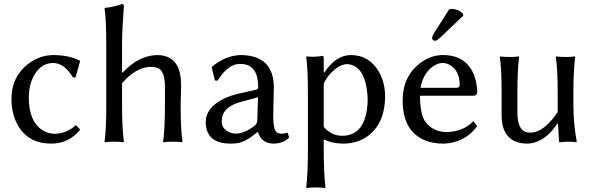

<svg xmlns="http://www.w3.org/2000/svg" viewBox="-20 -718 3016 973"><path d="M250 -398.9Q188.5 -398.9 152.3 -335.4Q126.5 -288.1 126 -223.1Q126 -105.5 192.9 -59.6Q221.7 -40.5 255.9 -40Q316.4 -41 362.8 -82H367.2L386.2 -61Q329.6 9.8 238.8 9.8Q125 9.8 71.3 -81.5Q38.1 -138.7 38.1 -217.8Q38.1 -327.1 120.6 -392.6Q179.7 -438.5 251 -439Q329.6 -438.5 383.8 -411.1L386.2 -408.2L362.8 -326.2L350.1 -325.2Q306.2 -397.9 250 -398.9Z M598.6 -352.1 600.6 -349.1Q680.2 -435.5 773.9 -439Q873.5 -439 892.6 -342.8Q897.9 -315.4 897.9 -280.8Q897.9 -264.6 896.5 -230.5Q895.5 -195.8 895.5 -180.2Q895.5 -64 904.8 0L902.8 2.9Q884.8 0 855.5 0Q826.7 0 808.6 2.9L806.6 0Q815.4 -61.5 815.9 -180.2V-277.8Q815.9 -356.9 781.2 -372.6Q766.6 -378.9 743.7 -378.9Q684.6 -378.9 623.5 -322.8Q610.4 -310.1 598.6 -296.9V-180.2Q598.6 -68.4 607.9 0L605.5 2.9Q587.4 0 558.6 0Q529.8 0 511.7 2.9L509.8 0Q518.6 -65.9 518.6 -180.2V-481Q518.6 -625 509.8 -674.8L511.7 -678.2Q557.6 -682.1 598.6 -698.2Q606.9 -696.3 607.9 -688Q599.1 -572.3 598.6 -501Z M1287.6 -225.1 1202.6 -202.1Q1115.7 -178.7 1105.5 -122.6Q1104 -112.3 1103.5 -102.1Q1103.5 -67.4 1139.2 -49.3Q1157.2 -41 1177.7 -41Q1218.3 -41.5 1269.5 -80.1Q1283.2 -91.8 1283.7 -106ZM1287.6 -47.9H1283.7Q1227.1 0 1184.6 7.3Q1168 9.8 1147.5 9.8Q1046.4 9.8 1026.9 -64Q1022.9 -80.1 1022.5 -98.1Q1022.5 -173.8 1115.7 -218.3Q1148.4 -233.9 1188.5 -243.2L1281.7 -264.2Q1288.1 -268.1 1288.6 -275.9Q1288.6 -387.2 1208.5 -393.6Q1201.2 -394 1192.4 -394Q1134.8 -392.6 1082.5 -309.1L1069.3 -310.1L1052.7 -377L1055.7 -380.9Q1125.5 -438.5 1202.6 -439Q1366.2 -436.5 1367.7 -276.9Q1367.7 -272.5 1366.7 -231Q1364.7 -144.5 1364.7 -126Q1365.2 -63.5 1381.3 -47.9Q1390.1 -40.5 1410.6 -40.5Q1423.3 -41 1437.5 -45.9L1445.3 -21Q1415.5 9.8 1365.7 9.8Q1305.2 8.8 1287.6 -47.9Z M1620.6 -293.9V-75.2Q1659.2 -30.3 1713.4 -29.8Q1820.8 -29.8 1839.8 -165Q1843.3 -190.4 1843.3 -217.8Q1835.4 -385.7 1740.7 -393.1Q1700.7 -393.1 1655.8 -346.7Q1632.3 -320.8 1620.6 -293.9ZM1620.6 -352.1 1622.6 -349.1Q1682.1 -438.5 1757.3 -439Q1852.1 -439 1901.4 -352.1Q1931.2 -297.9 1931.6 -231Q1931.6 -97.7 1848.6 -32.2Q1794.4 9.8 1719.7 9.8Q1661.6 9.3 1620.6 -12.2V32.2Q1620.6 161.1 1629.4 231.9L1627.4 234.9Q1609.4 231.9 1580.6 231.9Q1551.8 231.9 1533.7 234.9L1531.7 231.9Q1540.5 163.6 1540.5 32.2V-234.9Q1540.5 -373 1531.7 -429.2L1533.7 -432.1Q1577.6 -427.7 1614.3 -435.1Q1620.1 -433.1 1620.6 -424.8Z M2256.3 -670.9Q2262.7 -672.9 2270.5 -672.9Q2301.8 -671.9 2325.2 -649.9L2328.1 -639.2L2213.4 -529.8Q2194.3 -511.2 2183.1 -511.2Q2171.9 -514.2 2169.4 -523.9Q2170.4 -535.2 2180.7 -551.8ZM2111.3 -272.9H2295.4Q2308.6 -274.9 2309.6 -287.1Q2309.6 -359.4 2259.8 -388.7Q2242.2 -398.4 2225.1 -398.9Q2189.5 -398.9 2156.2 -366.2Q2121.1 -331.1 2111.3 -272.9ZM2378.4 -104 2398.4 -79.1Q2345.7 -6.8 2257.3 7.3Q2240.2 9.8 2224.1 9.8Q2120.1 8.8 2065.4 -56.2Q2020.5 -110.8 2020.5 -209Q2020.5 -328.1 2105.5 -395.5Q2161.1 -439 2225.1 -439Q2344.2 -439 2383.8 -333.5Q2397.9 -294.4 2398.4 -250Q2396.5 -233.9 2380.4 -232.9H2108.4Q2108.9 -144 2132.3 -106Q2169.9 -50.3 2241.2 -48.8Q2327.6 -49.8 2378.4 -104Z M2804.2 -91.8Q2753.9 -14.2 2686.5 4.9Q2668.9 9.8 2652.8 9.8Q2550.8 9.8 2527.3 -82Q2522 -104.5 2522 -128.9V-249Q2522 -365.2 2513.2 -429.2L2515.1 -432.1Q2533.2 -429.2 2562 -429.2Q2590.8 -429.2 2608.9 -432.1L2610.8 -429.2Q2602.1 -368.7 2602.1 -249V-149.9Q2602.1 -57.1 2650.4 -47.4Q2658.7 -45.9 2668.9 -45.9Q2721.7 -45.9 2778.8 -113.3Q2794.4 -132.3 2806.2 -150.9V-249Q2806.2 -363.3 2796.9 -429.2L2798.8 -432.1Q2816.9 -429.2 2846.2 -429.2Q2875 -429.2 2893.1 -432.1L2895 -429.2Q2886.2 -368.7 2885.7 -249V-191.9Q2885.7 -91.3 2902.8 0L2900.9 2.9Q2880.9 0 2856.4 0Q2843.8 0 2821.8 2.9Q2813 2.9 2813 0L2808.1 -88.9Z"/></svg>

Font: Linux Biolinum O
Style: Regular
Weight: 400
Designer: Philipp H. Poll
Foundry: Philipp H. Poll
Version: Version 1.0.4